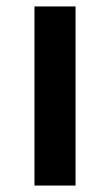

<svg xmlns="http://www.w3.org/2000/svg" viewBox="-20 -576 342 596"><path d="M87 0V-556H214.5V0Z"/></svg>

Font: Merriweather Sans Medium
Style: Regular
Weight: 500
Designer: Eben Sorkin
Foundry: Eben Sorkin
Version: Version 2.001